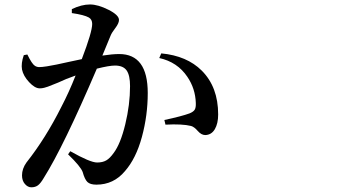

<svg xmlns="http://www.w3.org/2000/svg" viewBox="-20 -797 1540 847"><path d="M467.8 -639.6 431.6 -551.8Q476.6 -558.6 505.9 -558.6Q631.8 -558.6 631.8 -386.7Q631.8 -288.1 606 -192.9Q580.1 -97.7 531.2 -42Q481.4 17.6 405.3 17.6Q377.9 17.6 365.7 5.9Q353.5 -5.9 344.7 -38.1Q335.9 -62.5 280.3 -116.2L290 -129.9Q377.9 -80.1 408.2 -80.1Q432.6 -80.1 448.7 -89.4Q464.8 -98.6 481.4 -122.1Q511.7 -162.1 532.7 -249Q553.7 -335.9 553.7 -417Q553.7 -464.8 538.6 -486.3Q523.4 -507.8 487.3 -507.8Q461.9 -507.8 407.2 -494.1Q259.8 -149.4 172.9 -11.7Q159.2 11.7 147.5 20.5Q135.7 29.3 118.2 29.3Q102.5 29.3 89.8 14.6Q77.1 0 77.1 -23.4Q77.1 -52.7 96.7 -80.1Q181.6 -187.5 251 -326.2Q284.2 -389.6 313.5 -463.9Q268.6 -448.2 236.3 -432.6Q226.6 -428.7 211.9 -422.9Q197.3 -417 190.9 -414.6Q184.6 -412.1 174.8 -409.7Q165 -407.2 155.3 -407.2Q133.8 -407.2 108.4 -434.6Q83 -461.9 77.1 -490.2Q72.3 -517.6 85 -553.7L100.6 -556.6Q121.1 -514.6 133.8 -506.8Q142.6 -501 153.3 -501Q165 -501 187 -504.4Q209 -507.8 229.5 -512.2Q250 -516.6 285.6 -524.4Q321.3 -532.2 340.8 -536.1Q386.7 -656.2 386.7 -691.4Q386.7 -710.9 372.1 -719.7Q351.6 -731.4 296.9 -739.3V-756.8Q339.8 -777.3 377 -777.3Q412.1 -777.3 458.5 -753.9Q504.9 -730.5 504.9 -709Q504.9 -694.3 488.8 -673.3Q472.7 -652.3 467.8 -639.6ZM682.6 -541 691.4 -561.5Q804.7 -550.8 870.1 -485.4Q942.4 -413.1 942.4 -292Q942.4 -252 927.7 -227.1Q913.1 -202.1 885.7 -201.2Q868.2 -201.2 852.5 -219.2Q836.9 -237.3 823.2 -241.2Q784.2 -251 710 -247.1L705.1 -267.6Q782.2 -284.2 816.4 -296.9Q833 -303.7 838.9 -313Q844.7 -322.3 843.8 -342.8Q841.8 -406.2 806.6 -458Q762.7 -523.4 682.6 -541Z"/></svg>

Font: Bpmf Zihi Serif SemiBold
Style: SemiBold
Weight: 600
Foundry: But Ko
Version: Version 1.320